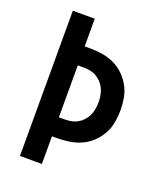

<svg xmlns="http://www.w3.org/2000/svg" viewBox="-136 -824 772 913"><g transform="rotate(20 250.0 -367.5)"><path d="M74 0V-735H185V-595H213Q244 -595 275 -590Q306 -585 334 -572Q362 -559 385 -537Q408 -515 423 -487.5Q438 -460 443.5 -429.5Q449 -399 449 -368Q449 -336 443.5 -305.5Q438 -275 423 -247.5Q408 -220 385 -198Q362 -176 334 -163Q306 -150 275 -145Q244 -140 213 -140H185V0ZM213 -236Q230 -236 247 -239Q264 -242 279 -250.5Q294 -259 306 -272Q318 -285 325 -300.5Q332 -316 335 -333Q338 -350 338 -368Q338 -385 335 -402Q332 -419 325 -434.5Q318 -450 306 -463Q294 -476 279 -484.5Q264 -493 247 -496Q230 -499 213 -499H185V-236Z"/></g></svg>

Font: Iosevka SS08 Regular
Style: Bold
Weight: 700
Monospace: yes
Designer: Belleve Invis
Foundry: Belleve Invis
Version: Version 16.3.4; ttfautohint (v1.8.4)